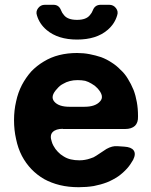

<svg xmlns="http://www.w3.org/2000/svg" viewBox="-20 -779 638 809"><path d="M404.3 -758.8H440.4Q458 -758.8 468.8 -744.6Q479.5 -730.5 473.6 -713.9Q462.9 -677.7 432.6 -652.3Q385.7 -612.3 304.7 -612.3Q224.6 -612.3 176.8 -652.3Q146.5 -677.7 135.7 -713.9Q129.9 -730.5 140.6 -744.6Q151.4 -758.8 168.9 -758.8H205.1Q228.5 -758.8 237.3 -735.4Q241.2 -724.6 250 -714.8Q265.6 -695.3 304.7 -695.3Q342.8 -695.3 358.4 -714.8Q367.2 -724.6 371.1 -735.4Q379.9 -758.8 404.3 -758.8ZM244.1 -235.4Q245.1 -235.4 245.1 -236.3Q215.8 -236.3 202.1 -222.7Q188.5 -209 198.2 -181.6Q200.2 -176.8 201.2 -172.9Q203.1 -168.9 205.1 -165Q212.9 -150.4 223.6 -139.6Q234.4 -127.9 248 -120.1Q261.7 -111.3 278.3 -107.4Q294.9 -103.5 314.5 -103.5Q327.1 -103.5 337.9 -105.5Q349.6 -107.4 360.4 -111.3Q367.2 -113.3 374 -116.2Q379.9 -119.1 385.7 -123Q405.3 -136.7 428.7 -151.4Q453.1 -165 474.6 -163.1Q481.4 -163.1 489.3 -162.1Q497.1 -162.1 503.9 -161.1Q533.2 -159.2 543 -145.5Q553.7 -130.9 541 -105.5Q535.2 -95.7 529.3 -86.9Q523.4 -78.1 515.6 -69.3Q499 -50.8 478.5 -36.1Q457 -21.5 430.7 -10.7Q405.3 -1 375 4.9Q344.7 9.8 311.5 9.8Q268.6 9.8 232.4 1Q196.3 -7.8 166 -24.4Q135.7 -42 112.3 -66.4Q88.9 -90.8 72.3 -122.1Q55.7 -154.3 47.9 -192.4Q39.1 -230.5 39.1 -272.5Q39.1 -314.5 47.9 -351.6Q55.7 -388.7 72.3 -420.9Q88.9 -452.1 111.3 -477.5Q134.8 -502 164.1 -519.5Q194.3 -538.1 229.5 -546.9Q264.6 -555.7 304.7 -555.7Q332 -555.7 357.4 -550.8Q382.8 -545.9 406.2 -538.1Q429.7 -529.3 450.2 -515.6Q470.7 -502.9 487.3 -485.4Q505.9 -468.8 518.6 -447.3Q532.2 -425.8 543 -399.4Q551.8 -376 556.6 -348.6Q561.5 -321.3 561.5 -291Q561.5 -289.1 561.5 -288.1Q562.5 -262.7 548.8 -249Q534.2 -235.4 506.8 -235.4Q441.4 -235.4 376 -235.4Q309.6 -235.4 244.1 -235.4ZM221.7 -406.2Q221.7 -406.2 221.7 -406.2Q189.5 -373 209 -350.6Q227.5 -329.1 272.5 -329.1Q293.9 -329.1 335.9 -329.1Q381.8 -329.1 401.4 -351.6Q421.9 -373 390.6 -407.2Q384.8 -413.1 378.9 -418Q372.1 -422.9 365.2 -426.8Q352.5 -434.6 338.9 -438.5Q324.2 -441.4 306.6 -441.4Q289.1 -441.4 274.4 -437.5Q258.8 -433.6 246.1 -425.8Q238.3 -421.9 232.4 -417Q226.6 -412.1 221.7 -406.2Z"/></svg>

Font: DeepSea
Style: Bold
Weight: 700
Designer: Stem
Version: Version 3.019;git-0a5106e0b